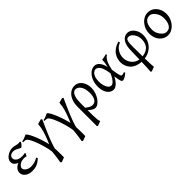

<svg xmlns="http://www.w3.org/2000/svg" viewBox="231 -1630 3033 3033"><g transform="rotate(-45 1747.0 -113.5)"><path d="M333 -371Q326 -371 305.5 -383.5Q285 -396 258 -408Q231 -420 205 -420Q162 -420 139.5 -399.5Q117 -379 117 -348Q117 -317 151 -290.5Q185 -264 252 -264Q280 -264 313 -271L323 -261L298 -215Q284 -219 273.5 -221Q263 -223 251 -223Q204 -223 173 -208Q142 -193 126 -172.5Q110 -152 110 -136Q110 -102 146.5 -75.5Q183 -49 238 -49Q272 -49 308.5 -58Q345 -67 392 -94L403 -68Q354 -24 309.5 -4.5Q265 15 200 15Q127 15 80.5 -21Q34 -57 34 -109Q34 -152 62 -184Q90 -216 132 -233Q96 -247 75 -271Q54 -295 54 -331Q54 -362 71.5 -387.5Q89 -413 116 -431Q143 -449 172 -459Q201 -469 225 -469Q269 -469 297.5 -459.5Q326 -450 353 -450Q355 -450 366.5 -452Q378 -454 381 -454Q387 -452 390.5 -448Q394 -444 396 -439Q378 -406 359 -388.5Q340 -371 333 -371Z M608 229Q616 187 622.5 140.5Q629 94 632.5 58Q636 22 636 15Q634 -10 625.5 -48.5Q617 -87 604 -133Q591 -179 575 -225Q559 -271 541 -310.5Q523 -350 505 -375.5Q487 -401 473 -405Q456 -410 436.5 -410Q417 -410 417 -410L416 -430Q444 -435 473 -445.5Q502 -456 525 -469Q537 -469 556 -440.5Q575 -412 597 -363.5Q619 -315 640 -255Q661 -195 677 -132.5Q693 -70 700 -13Q701 -3 702 25Q703 53 704 88Q705 123 705 157Q705 191 704 215Q686 222 664.5 229.5Q643 237 626 244Q622 240 608 229ZM651 -17Q683 -92 712 -161Q741 -230 761.5 -299.5Q782 -369 787 -446Q807 -452 830.5 -458.5Q854 -465 871 -469L887 -454Q853 -379 815.5 -294Q778 -209 745 -122Q712 -35 691 46Q691 46 683 34.5Q675 23 665.5 8.5Q656 -6 651 -17Z M1084 229Q1092 187 1098.5 140.5Q1105 94 1108.5 58Q1112 22 1112 15Q1110 -10 1101.5 -48.5Q1093 -87 1080 -133Q1067 -179 1051 -225Q1035 -271 1017 -310.5Q999 -350 981 -375.5Q963 -401 949 -405Q932 -410 912.5 -410Q893 -410 893 -410L892 -430Q920 -435 949 -445.5Q978 -456 1001 -469Q1013 -469 1032 -440.5Q1051 -412 1073 -363.5Q1095 -315 1116 -255Q1137 -195 1153 -132.5Q1169 -70 1176 -13Q1177 -3 1178 25Q1179 53 1180 88Q1181 123 1181 157Q1181 191 1180 215Q1162 222 1140.5 229.5Q1119 237 1102 244Q1098 240 1084 229ZM1127 -17Q1159 -92 1188 -161Q1217 -230 1237.5 -299.5Q1258 -369 1263 -446Q1283 -452 1306.5 -458.5Q1330 -465 1347 -469L1363 -454Q1329 -379 1291.5 -294Q1254 -209 1221 -122Q1188 -35 1167 46Q1167 46 1159 34.5Q1151 23 1141.5 8.5Q1132 -6 1127 -17Z M1611 15Q1597 15 1576.5 7.5Q1556 0 1526.5 -22Q1497 -44 1455 -87Q1460 -92 1457 -99Q1454 -106 1453.5 -112.5Q1453 -119 1469 -121Q1507 -93 1531.5 -77.5Q1556 -62 1573.5 -55.5Q1591 -49 1610 -49Q1661 -49 1687.5 -93Q1714 -137 1714 -218Q1714 -280 1697 -325Q1680 -370 1652 -394Q1624 -418 1589 -418Q1566 -418 1544 -398Q1522 -378 1508.5 -331Q1495 -284 1495 -203Q1495 -184 1495 -157Q1495 -130 1495 -103.5Q1495 -77 1495 -58Q1495 -39 1495 -35Q1495 15 1496 65.5Q1497 116 1501 156Q1505 196 1515 214Q1493 222 1474.5 228.5Q1456 235 1435 244Q1430 241 1427.5 238.5Q1425 236 1421 232Q1421 213 1421 172Q1421 131 1421 79.5Q1421 28 1421 -25Q1421 -78 1421 -124Q1421 -170 1421 -198Q1421 -286 1449.5 -346.5Q1478 -407 1522.5 -438Q1567 -469 1617 -469Q1673 -469 1711 -438Q1749 -407 1768.5 -358.5Q1788 -310 1788 -256Q1788 -203 1771.5 -154.5Q1755 -106 1729 -68Q1703 -30 1671.5 -7.5Q1640 15 1611 15Z M1871 -201Q1871 -272 1897 -333Q1923 -394 1967 -431.5Q2011 -469 2066 -469Q2111 -469 2147 -428.5Q2183 -388 2201 -308Q2211 -347 2216.5 -383Q2222 -419 2220 -447Q2241 -452 2270 -457.5Q2299 -463 2321 -469Q2325 -464 2327 -459.5Q2329 -455 2331 -451Q2307 -438 2287.5 -414Q2268 -390 2251 -346.5Q2234 -303 2218 -229Q2227 -167 2234 -132Q2241 -97 2247.5 -80Q2254 -63 2260 -58.5Q2266 -54 2271 -54Q2279 -54 2294.5 -57.5Q2310 -61 2327 -67Q2328 -63 2329.5 -58Q2331 -53 2333 -45Q2300 -17 2271 -1Q2242 15 2223 15Q2202 15 2192 -16.5Q2182 -48 2171 -127Q2134 -55 2093.5 -20Q2053 15 2019 15Q1979 15 1945.5 -9.5Q1912 -34 1891.5 -82.5Q1871 -131 1871 -201ZM2162 -203Q2148 -313 2116.5 -365.5Q2085 -418 2041 -418Q2017 -418 1993.5 -399Q1970 -380 1954.5 -340.5Q1939 -301 1939 -241Q1939 -195 1951 -153Q1963 -111 1984.5 -84.5Q2006 -58 2036 -58Q2061 -58 2084.5 -80Q2108 -102 2127.5 -135Q2147 -168 2162 -203Z M2957 -269Q2957 -180 2918 -116.5Q2879 -53 2813.5 -19Q2748 15 2666 15Q2589 15 2537.5 -6Q2486 -27 2455 -61.5Q2424 -96 2410 -137Q2396 -178 2396 -219Q2396 -248 2404.5 -282.5Q2413 -317 2434.5 -353Q2456 -389 2497 -419.5Q2538 -450 2603 -471Q2607 -465 2609.5 -457Q2612 -449 2613 -444Q2559 -421 2529 -386Q2499 -351 2486.5 -312.5Q2474 -274 2474 -238Q2474 -188 2497 -141.5Q2520 -95 2565 -64.5Q2610 -34 2676 -34Q2778 -34 2835.5 -85.5Q2893 -137 2893 -240Q2893 -283 2876 -322Q2859 -361 2831 -386.5Q2803 -412 2771 -412Q2753 -412 2738.5 -403.5Q2724 -395 2716.5 -362.5Q2709 -330 2709 -258V-232Q2710 -206 2710.5 -162Q2711 -118 2711 -66Q2711 -14 2712 38.5Q2713 91 2715 135.5Q2717 180 2720 208Q2703 214 2683 221Q2663 228 2644 236Q2639 233 2636 230.5Q2633 228 2628 223Q2631 201 2633 158.5Q2635 116 2637 62.5Q2639 9 2640.5 -46Q2642 -101 2643 -147.5Q2644 -194 2645 -223Q2645 -347 2688 -408Q2731 -469 2797 -469Q2845 -469 2881 -439Q2917 -409 2937 -363Q2957 -317 2957 -269Z M3236 15Q3178 15 3133 -15.5Q3088 -46 3063 -98Q3038 -150 3038 -217Q3038 -266 3055 -310.5Q3072 -355 3102 -391.5Q3132 -428 3171.5 -448.5Q3211 -469 3255 -469Q3314 -469 3358.5 -438.5Q3403 -408 3428 -356Q3453 -304 3453 -237Q3453 -188 3435.5 -143.5Q3418 -99 3387.5 -63Q3357 -27 3318 -6Q3279 15 3236 15ZM3241 -415Q3196 -415 3168 -390.5Q3140 -366 3126.5 -324.5Q3113 -283 3113 -231Q3113 -180 3134.5 -136.5Q3156 -93 3188.5 -66Q3221 -39 3255 -39Q3316 -39 3346.5 -89Q3377 -139 3377 -223Q3377 -274 3357 -317.5Q3337 -361 3305.5 -388Q3274 -415 3241 -415Z"/></g></svg>

Font: ChillKai
Style: Regular
Weight: 400
Designer: ChillType
Foundry: 寒蝉字型
Version: Version 2.000